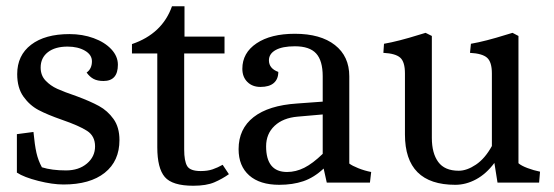

<svg xmlns="http://www.w3.org/2000/svg" viewBox="-20 -584 1773 614"><path d="M34 -32V-155L87 -162Q91 -120 96.5 -95.5Q102 -71 114 -49Q146 -39 191 -39Q232 -39 258 -61Q284 -83 284 -116Q284 -149 258.5 -165.5Q233 -182 178 -201Q132 -217 103.5 -232Q75 -247 55 -275Q35 -303 35 -347Q35 -407 79.5 -441Q124 -475 202 -475Q244 -475 279.5 -462Q315 -449 336 -426.5Q357 -404 357 -377Q357 -325 311 -325Q292 -325 279.5 -331.5Q267 -338 257 -352Q274 -364 274 -388Q274 -409 251.5 -422Q229 -435 196 -435Q156 -435 133 -417Q110 -399 110 -368Q110 -343 125.5 -326.5Q141 -310 163 -300Q185 -290 226 -276Q269 -260 296.5 -245Q324 -230 343 -203.5Q362 -177 362 -136Q362 -69 315 -31.5Q268 6 183 6Q148 6 102.5 -5.5Q57 -17 34 -32Z M483 -113V-413H402V-443Q499 -476 530 -564H570V-467H698V-413H569V-106Q569 -69 578.5 -53Q588 -37 622 -37Q644 -37 660 -42.5Q676 -48 692 -57L712 -27Q691 -12 665.5 -1Q640 10 598 10Q531 10 507 -18Q483 -46 483 -113Z M743 -107Q743 -172 791 -209.5Q839 -247 930 -253L1012 -259V-340Q1012 -390 991 -413Q970 -436 923 -436Q883 -436 861.5 -424Q840 -412 840 -391Q840 -365 870 -354Q870 -331 855.5 -318.5Q841 -306 813 -306Q787 -306 771 -322Q755 -338 755 -364Q755 -415 800.5 -445.5Q846 -476 923 -476Q1005 -476 1051 -440Q1097 -404 1097 -340V-61Q1106 -54 1126 -46Q1146 -38 1167 -34L1163 0H1025L1015 -45Q984 -16 950 -4.5Q916 7 873 7Q811 7 777 -23Q743 -53 743 -107ZM1012 -92V-218L932 -211Q885 -207 858 -181.5Q831 -156 831 -116Q831 -34 898 -34Q926 -34 953 -47.5Q980 -61 1012 -92Z M1275 -154V-349Q1275 -386 1260 -399.5Q1245 -413 1206 -415L1208 -444Q1254 -452 1321 -473L1341 -479L1361 -469V-143Q1361 -94 1381.5 -66Q1402 -38 1447 -38Q1473 -38 1502 -57.5Q1531 -77 1553 -117V-349Q1553 -386 1537.5 -399.5Q1522 -413 1483 -415L1486 -444Q1532 -452 1599 -473L1619 -479L1638 -469V-62Q1647 -54 1667 -46.5Q1687 -39 1707 -35L1704 0H1571L1561 -63Q1535 -28 1502.5 -10.5Q1470 7 1436 7Q1275 7 1275 -154Z"/></svg>

Font: Caladea
Style: Regular
Weight: 400
Designer: Carolina Giovagnoli and Andres Torresi
Foundry: Carolina Giovagnoli & Andres Torresi
Version: Version 1.001